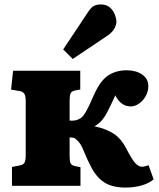

<svg xmlns="http://www.w3.org/2000/svg" viewBox="-20 -838 719 866"><path d="M547 8Q488 8 452.5 -14Q417 -36 393 -81Q371 -123 357.5 -157.5Q344 -192 328 -205Q320 -214 313 -216Q306 -218 294 -218V-133Q294 -111 298.5 -101.5Q303 -92 318 -89L343 -84V0H34V-85L70 -92Q85 -95 90.5 -104.5Q96 -114 96 -140V-380Q96 -405 90 -414.5Q84 -424 70 -427L30 -434L39 -519H342V-434L319 -430Q303 -427 298.5 -417Q294 -407 294 -385V-294Q308 -293 319.5 -295Q331 -297 342 -304Q354 -311 367.5 -334Q381 -357 402 -406Q431 -473 467 -497Q503 -521 551 -521Q593 -521 621 -502Q649 -483 649 -449Q649 -426 637.5 -405Q626 -384 607.5 -371Q589 -358 570 -358Q525 -358 500 -408Q482 -367 463 -331Q454 -313 441 -297Q428 -281 407 -269V-268Q456 -258 490.5 -236.5Q525 -215 549 -169Q574 -121 589 -103.5Q604 -86 621 -86Q628 -86 635 -88Q642 -90 650 -93L673 -29Q652 -11 618.5 -1.5Q585 8 547 8ZM308 -572 265 -615 378 -785Q392 -806 405 -812Q418 -818 434 -818Q460 -818 475.5 -804.5Q491 -791 498 -772.5Q505 -754 505 -741Q505 -725 495.5 -708.5Q486 -692 466 -678Z"/></svg>

Font: Literata 12pt ExtraBold
Style: Regular
Weight: 800
Designer: Latin by Veronika Burian and Jose Scaglione. Greek by Irene Vlachou. Cyrillic by Vera Evstafieva.
Foundry: TypeTogether
Version: Version 3.002